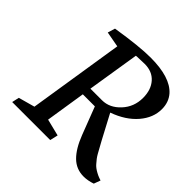

<svg xmlns="http://www.w3.org/2000/svg" viewBox="-189 -914 1100 1100"><g transform="rotate(45 361.0 -364.0)"><path d="M648.4 -671.9Q681.6 -633.8 681.6 -577.6Q681.6 -508.3 630.4 -448.2Q578.1 -387.2 486.3 -354.5V-353.5L564.5 -206.1Q585 -167.5 602.5 -137.2Q616.2 -112.8 637.7 -89.4Q651.4 -72.8 678.7 -58.1Q692.9 -50.3 705.1 -45.9L721.7 -40L707 0Q669.9 12.7 636.7 12.7Q577.1 12.7 535.4 -28.3Q493.7 -69.3 462.9 -149.4L398.4 -317.4H300.8L262.7 -74.2L365.2 -48.8L354 0H45.9L55.7 -43.9L154.8 -71.3L246.1 -651.4L151.4 -668.9L165 -713.9Q334.5 -741.2 426.8 -741.2Q586.9 -741.2 648.4 -671.9ZM308.6 -371.1H402.3Q463.9 -371.1 511.7 -422.6Q559.6 -474.1 559.6 -546.9Q559.6 -612.3 524.7 -651.9Q489.7 -691.4 428.7 -691.4Q413.1 -691.4 368.2 -689.5L359.4 -688.5Z"/></g></svg>

Font: Neuton
Style: Italic
Weight: 400
Italic angle: -9°
Designer: Brian M Zick
Version: Version 1.32